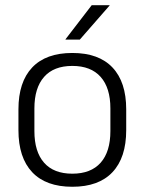

<svg xmlns="http://www.w3.org/2000/svg" viewBox="-20 -702 553 734"><path d="M256.5 12Q155.5 12 103 -43.8Q50.5 -99.5 50.5 -204.5V-284Q50.5 -388.5 103 -444Q155.5 -499.5 256.5 -499.5Q357.5 -499.5 410 -444Q462.5 -388.5 462.5 -284V-204.5Q462.5 -99.5 410 -43.8Q357.5 12 256.5 12ZM256.5 -38Q327.5 -38 364.8 -80Q402 -122 402 -201V-287.5Q402 -366 364.8 -408Q327.5 -450 256.5 -450Q185.5 -450 148.5 -408Q111.5 -366 111.5 -287.5V-201Q111.5 -122 148.5 -80Q185.5 -38 256.5 -38ZM330.5 -682H399V-681L285 -550.5H230.5V-552Z"/></svg>

Font: Anek Latin Medium Light
Style: Regular
Weight: 300
Version: Version 1.003